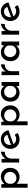

<svg xmlns="http://www.w3.org/2000/svg" viewBox="1906 -2377 670 4522"><g transform="rotate(-90 2241.0 -116.0)"><path d="M549 -208Q549 -143 520 -93.5Q491 -44 440 -17Q389 10 326 10Q281 10 240 -9.5Q199 -29 174 -62V199H81V-421H162L170 -351Q202 -387 246.5 -409Q291 -431 343 -431Q401 -431 448 -403Q495 -375 522 -324.5Q549 -274 549 -208ZM454 -207Q454 -248 435.5 -281Q417 -314 385 -333Q353 -352 314 -352Q261 -352 223.5 -322.5Q186 -293 174 -243V-174Q182 -126 219.5 -95.5Q257 -65 308 -65Q347 -65 380.5 -83.5Q414 -102 434 -134.5Q454 -167 454 -207Z M930 -431 926 -338Q881 -340 844.5 -320Q808 -300 787.5 -264.5Q767 -229 767 -189V0H674V-414H757L764 -316Q780 -350 809.5 -376Q839 -402 872 -416Q905 -430 930 -431Z M1327 -106 1370 -37Q1337 -15 1298.5 -2.5Q1260 10 1224 10Q1155 10 1103.5 -18.5Q1052 -47 1024 -97Q996 -147 996 -210Q996 -271 1026.5 -321.5Q1057 -372 1110 -401.5Q1163 -431 1226 -431Q1307 -431 1361.5 -383.5Q1416 -336 1436 -251L1108 -136Q1126 -105 1156.5 -87.5Q1187 -70 1226 -70Q1278 -70 1327 -106ZM1088 -215Q1088 -200 1089 -192L1330 -281Q1315 -315 1287.5 -336Q1260 -357 1219 -357Q1162 -357 1125 -317Q1088 -277 1088 -215Z M2020 -208Q2020 -143 1991 -93.5Q1962 -44 1911 -17Q1860 10 1797 10Q1752 10 1711 -9.5Q1670 -29 1645 -62V199H1552V-421H1633L1641 -351Q1673 -387 1717.5 -409Q1762 -431 1814 -431Q1872 -431 1919 -403Q1966 -375 1993 -324.5Q2020 -274 2020 -208ZM1925 -207Q1925 -248 1906.5 -281Q1888 -314 1856 -333Q1824 -352 1785 -352Q1732 -352 1694.5 -322.5Q1657 -293 1645 -243V-174Q1653 -126 1690.5 -95.5Q1728 -65 1779 -65Q1818 -65 1851.5 -83.5Q1885 -102 1905 -134.5Q1925 -167 1925 -207Z M2570 -414V0H2477V-68Q2455 -39 2413 -14.5Q2371 10 2318 10Q2259 10 2211.5 -15.5Q2164 -41 2136.5 -90Q2109 -139 2109 -207Q2109 -275 2137.5 -325.5Q2166 -376 2214.5 -403.5Q2263 -431 2322 -431Q2375 -431 2414 -408Q2453 -385 2477 -348L2484 -414ZM2477 -173V-255Q2465 -299 2427 -326.5Q2389 -354 2340 -354Q2303 -354 2271.5 -336Q2240 -318 2221.5 -285.5Q2203 -253 2203 -212Q2203 -172 2222 -139Q2241 -106 2273 -86.5Q2305 -67 2343 -67Q2394 -67 2430.5 -95.5Q2467 -124 2477 -173Z M2988 -431 2984 -338Q2939 -340 2902.5 -320Q2866 -300 2845.5 -264.5Q2825 -229 2825 -189V0H2732V-414H2815L2822 -316Q2838 -350 2867.5 -376Q2897 -402 2930 -416Q2963 -430 2988 -431Z M3523 -414V0H3430V-68Q3408 -39 3366 -14.5Q3324 10 3271 10Q3212 10 3164.5 -15.5Q3117 -41 3089.5 -90Q3062 -139 3062 -207Q3062 -275 3090.5 -325.5Q3119 -376 3167.5 -403.5Q3216 -431 3275 -431Q3328 -431 3367 -408Q3406 -385 3430 -348L3437 -414ZM3430 -173V-255Q3418 -299 3380 -326.5Q3342 -354 3293 -354Q3256 -354 3224.5 -336Q3193 -318 3174.5 -285.5Q3156 -253 3156 -212Q3156 -172 3175 -139Q3194 -106 3226 -86.5Q3258 -67 3296 -67Q3347 -67 3383.5 -95.5Q3420 -124 3430 -173Z M3941 -431 3937 -338Q3892 -340 3855.5 -320Q3819 -300 3798.5 -264.5Q3778 -229 3778 -189V0H3685V-414H3768L3775 -316Q3791 -350 3820.5 -376Q3850 -402 3883 -416Q3916 -430 3941 -431Z M4338 -106 4381 -37Q4348 -15 4309.5 -2.5Q4271 10 4235 10Q4166 10 4114.5 -18.5Q4063 -47 4035 -97Q4007 -147 4007 -210Q4007 -271 4037.5 -321.5Q4068 -372 4121 -401.5Q4174 -431 4237 -431Q4318 -431 4372.5 -383.5Q4427 -336 4447 -251L4119 -136Q4137 -105 4167.5 -87.5Q4198 -70 4237 -70Q4289 -70 4338 -106ZM4099 -215Q4099 -200 4100 -192L4341 -281Q4326 -315 4298.5 -336Q4271 -357 4230 -357Q4173 -357 4136 -317Q4099 -277 4099 -215Z"/></g></svg>

Font: Josefin Sans
Style: Regular
Weight: 400
Designer: Santiago Orozco
Foundry: Typemade
Version: Version 2.000